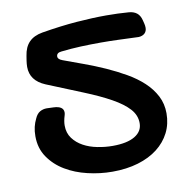

<svg xmlns="http://www.w3.org/2000/svg" viewBox="-66 -571 658 669"><g transform="rotate(-10 263.0 -236.0)"><path d="M432.1 -502.9Q449.2 -501.5 460 -492.9Q470.7 -484.4 475.1 -466.8L478 -455.1Q479 -451.2 479.5 -447.5Q480 -443.8 480 -439.9Q480 -427.7 472.4 -420.4Q464.8 -413.1 451.2 -412.1Q411.6 -413.6 379.9 -414.8Q348.1 -416 317.9 -416Q281.2 -416 246.1 -414.6Q210.9 -413.1 176.8 -409.2Q159.2 -407.7 159.2 -394Q159.2 -384.8 174.8 -378.9Q209.5 -366.2 246.8 -352.5Q284.2 -338.9 320.3 -322.8Q356.4 -306.6 389.2 -287.8Q421.9 -269 446.5 -246.1Q471.2 -223.1 485.6 -195.3Q500 -167.5 500 -133.8Q500 -96.2 484.4 -65.4Q468.8 -34.7 440.2 -12.5Q411.6 9.8 370.8 22Q330.1 34.2 279.8 34.2Q235.8 34.2 192.4 23.9Q148.9 13.7 114.3 -7.1Q79.6 -27.8 57.9 -59.6Q36.1 -91.3 36.1 -133.8Q36.1 -152.3 39.6 -166.7Q43 -181.2 49.8 -194.8Q56.6 -210.4 67.6 -216.8Q78.6 -223.1 91.8 -223.1L116.2 -222.2Q150.9 -220.7 150.9 -198.2Q150.9 -195.8 150.4 -192.9Q149.9 -189.9 148.9 -187Q143.1 -168.5 143.1 -152.8Q143.1 -126.5 157 -107.7Q170.9 -88.9 192.9 -76.9Q214.8 -64.9 242.2 -59.6Q269.5 -54.2 295.9 -54.2Q347.2 -54.2 374.5 -70.6Q401.9 -86.9 401.9 -116.2Q401.9 -144.5 381.3 -167Q360.8 -189.5 322.3 -210.9Q283.7 -232.4 228 -254.9Q172.4 -277.3 102.1 -306.2Q49.8 -328.1 49.8 -377Q49.8 -380.4 50.3 -387.7Q50.8 -395 54.2 -415Q58.6 -445.8 75.4 -463.1Q92.3 -480.5 123 -485.8Q190.9 -497.1 247.3 -501.5Q303.7 -505.9 352.1 -505.9Q394.5 -505.9 432.1 -502.9Z"/></g></svg>

Font: Gochi Hand
Style: Regular
Weight: 400
Designer: Juan Pablo del Peral
Foundry: Juan Pablo del Peral
Version: Version 1.001